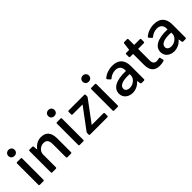

<svg xmlns="http://www.w3.org/2000/svg" viewBox="190 -1718 2770 2770"><g transform="rotate(-45 1575.0 -333.0)"><path d="M132.8 -552.7C169.9 -552.7 196.3 -578.1 196.3 -614.3C196.3 -650.4 169.9 -676.8 132.8 -676.8C94.7 -676.8 68.4 -650.4 68.4 -614.3C68.4 -578.1 94.7 -552.7 132.8 -552.7ZM81.1 -449.2V-15.6C81.1 -5.9 86.9 0 96.7 0H168.9C178.7 0 184.6 -5.9 184.6 -15.6V-449.2C184.6 -459 178.7 -464.8 168.9 -464.8H96.7C86.9 -464.8 81.1 -459 81.1 -449.2Z M593.8 -476.6C527.3 -476.6 470.7 -444.3 430.7 -387.7H428.7L422.9 -450.2C421.9 -460 416 -464.8 406.2 -464.8H350.6C340.8 -464.8 335 -459 335 -449.2V-15.6C335 -5.9 340.8 0 350.6 0H422.9C432.6 0 438.5 -5.9 438.5 -15.6V-276.4C438.5 -347.7 506.8 -389.6 557.6 -389.6C617.2 -389.6 643.6 -357.4 643.6 -278.3V-15.6C643.6 -5.9 649.4 0 659.2 0H731.4C741.2 0 747.1 -5.9 747.1 -15.6V-292C747.1 -410.2 700.2 -476.6 593.8 -476.6Z M946.3 -552.7C983.4 -552.7 1009.8 -578.1 1009.8 -614.3C1009.8 -650.4 983.4 -676.8 946.3 -676.8C908.2 -676.8 881.8 -650.4 881.8 -614.3C881.8 -578.1 908.2 -552.7 946.3 -552.7ZM894.5 -449.2V-15.6C894.5 -5.9 900.4 0 910.2 0H982.4C992.2 0 998 -5.9 998 -15.6V-449.2C998 -459 992.2 -464.8 982.4 -464.8H910.2C900.4 -464.8 894.5 -459 894.5 -449.2Z M1106.4 -43.9V-15.6C1106.4 -5.9 1112.3 0 1122.1 0H1473.6C1483.4 0 1489.3 -5.9 1489.3 -15.6V-65.4C1489.3 -75.2 1483.4 -81.1 1473.6 -81.1H1235.4L1474.6 -402.3C1478.5 -408.2 1481.4 -414.1 1481.4 -421.9V-449.2C1481.4 -459 1475.6 -464.8 1465.8 -464.8H1149.4C1139.6 -464.8 1133.8 -459 1133.8 -449.2V-399.4C1133.8 -389.6 1139.6 -383.8 1149.4 -383.8H1351.6L1113.3 -63.5C1109.4 -57.6 1106.4 -51.8 1106.4 -43.9Z M1648.4 -552.7C1685.5 -552.7 1711.9 -578.1 1711.9 -614.3C1711.9 -650.4 1685.5 -676.8 1648.4 -676.8C1610.4 -676.8 1584 -650.4 1584 -614.3C1584 -578.1 1610.4 -552.7 1648.4 -552.7ZM1596.7 -449.2V-15.6C1596.7 -5.9 1602.5 0 1612.3 0H1684.6C1694.3 0 1700.2 -5.9 1700.2 -15.6V-449.2C1700.2 -459 1694.3 -464.8 1684.6 -464.8H1612.3C1602.5 -464.8 1596.7 -459 1596.7 -449.2Z M2050.8 -476.6C1976.6 -476.6 1904.3 -450.2 1859.4 -408.2C1853.5 -402.3 1854.5 -394.5 1861.3 -387.7L1891.6 -354.5C1898.4 -346.7 1906.2 -346.7 1913.1 -354.5C1943.4 -381.8 1989.3 -401.4 2035.2 -401.4C2105.5 -401.4 2138.7 -356.4 2136.7 -294.9V-283.2C1927.7 -291 1832 -222.7 1832 -123C1832 -37.1 1903.3 11.7 1983.4 11.7C2045.9 11.7 2108.4 -18.6 2146.5 -67.4H2147.5L2156.2 -14.6C2157.2 -5.9 2164.1 0 2172.9 0H2220.7C2230.5 0 2236.3 -5.9 2236.3 -15.6V-283.2C2236.3 -407.2 2172.9 -476.6 2050.8 -476.6ZM2004.9 -69.3C1967.8 -69.3 1927.7 -85 1927.7 -128.9C1927.7 -181.6 1986.3 -222.7 2141.6 -212.9V-184.6C2141.6 -126 2074.2 -69.3 2004.9 -69.3Z M2599.6 -76.2C2585 -72.3 2568.4 -68.4 2553.7 -68.4C2497.1 -68.4 2485.4 -108.4 2485.4 -148.4V-383.8H2600.6C2610.4 -383.8 2616.2 -389.6 2616.2 -399.4V-449.2C2616.2 -459 2610.4 -464.8 2600.6 -464.8H2485.4V-580.1C2485.4 -589.8 2479.5 -595.7 2469.7 -595.7H2415C2405.3 -595.7 2399.4 -589.8 2398.4 -581.1L2383.8 -464.8H2324.2C2314.5 -464.8 2308.6 -459 2308.6 -449.2V-399.4C2308.6 -389.6 2314.5 -383.8 2324.2 -383.8H2382.8V-159.2C2382.8 -57.6 2425.8 10.7 2534.2 10.7C2568.4 10.7 2595.7 5.9 2618.2 -1C2627.9 -3.9 2631.8 -11.7 2629.9 -20.5L2619.1 -65.4C2617.2 -75.2 2609.4 -79.1 2599.6 -76.2Z M2898.4 -476.6C2824.2 -476.6 2752 -450.2 2707 -408.2C2701.2 -402.3 2702.1 -394.5 2709 -387.7L2739.3 -354.5C2746.1 -346.7 2753.9 -346.7 2760.7 -354.5C2791 -381.8 2836.9 -401.4 2882.8 -401.4C2953.1 -401.4 2986.3 -356.4 2984.4 -294.9V-283.2C2775.4 -291 2679.7 -222.7 2679.7 -123C2679.7 -37.1 2751 11.7 2831.1 11.7C2893.6 11.7 2956.1 -18.6 2994.1 -67.4H2995.1L3003.9 -14.6C3004.9 -5.9 3011.7 0 3020.5 0H3068.4C3078.1 0 3084 -5.9 3084 -15.6V-283.2C3084 -407.2 3020.5 -476.6 2898.4 -476.6ZM2852.5 -69.3C2815.4 -69.3 2775.4 -85 2775.4 -128.9C2775.4 -181.6 2834 -222.7 2989.3 -212.9V-184.6C2989.3 -126 2921.9 -69.3 2852.5 -69.3Z"/></g></svg>

Font: Ed Sans Neue Medium
Style: Regular
Weight: 500
Designer: Stephen Hutchings
Version: Version 1.004;PS 001.004;hotconv 1.0.88;makeotf.lib2.5.64775